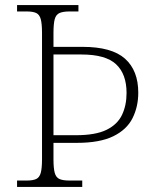

<svg xmlns="http://www.w3.org/2000/svg" viewBox="-20 -734 611 754"><path d="M47 0V-25H85Q109 -25 122 -31Q135 -37 140 -55Q145 -73 145 -109V-604Q145 -641 140 -659Q135 -677 122 -683Q109 -689 85 -689H47V-714H288V-689H253Q228 -689 214 -683Q200 -677 195 -659Q190 -641 190 -604V-550H304Q419 -550 471 -503.5Q523 -457 523 -370Q523 -315 500.5 -270Q478 -225 425 -199Q372 -173 282 -173H190V-109Q190 -73 195 -55Q200 -37 213.5 -31Q227 -25 253 -25H303V0ZM278 -203Q355 -203 398 -224Q441 -245 459 -282.5Q477 -320 477 -369Q477 -443 436 -481.5Q395 -520 300 -520H190V-203Z"/></svg>

Font: Noto Rashi Hebrew ExtraLight
Style: Regular
Weight: 250
Version: Version 1.006